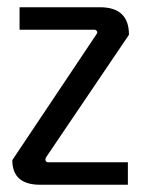

<svg xmlns="http://www.w3.org/2000/svg" viewBox="-20 -510 399 530"><path d="M333 -62V0H91Q14 0 14 -68L246 -415Q250 -420 247.5 -424Q245 -428 240 -428H34V-490H256Q336 -490 336 -414L108 -77Q104 -71 106 -66.5Q108 -62 113 -62Z"/></svg>

Font: Gemunu Libre
Style: Regular
Weight: 400
Designer: Puspanada Ekanayake, Sola Matas, Pathum Egodawatta, Kosala Senevirathne
Foundry: mooniak
Version: Version 1.100